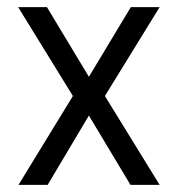

<svg xmlns="http://www.w3.org/2000/svg" viewBox="-20 -520 500 540"><path d="M31 -500H112L230 -304L348 -500H429L275 -250L429 0H347L230 -195L114 0H32L185 -250Z"/></svg>

Font: TypoPRO Titillium Maps
Style: 400 wt
Weight: 400
Designer: Campivisivi
Foundry: Accademia di Belle Arti di Urbino and students of MA course of Visual design
Version: Version 001.001